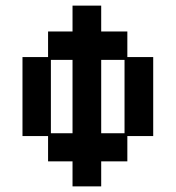

<svg xmlns="http://www.w3.org/2000/svg" viewBox="-20 -651 626 683"><path d="M238 12V-77H151V-167H60V-448H151V-539H238V-631H340V-539H433V-448H525V-167H433V-77H340V12ZM161 -177H238V-438H161ZM340 -177H423V-438H340Z"/></svg>

Font: Pixelify Sans
Style: Regular
Weight: 400
Designer: Stefie Justprince
Foundry: Typecalism Foundryline
Version: Version 1.000;February 13, 2025;FontCreator 15.0.0.3015 64-b